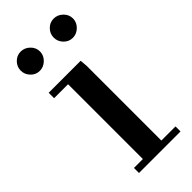

<svg xmlns="http://www.w3.org/2000/svg" viewBox="-204 -658 699 699"><g transform="rotate(-45 146.0 -308.5)"><path d="M31.5 -533Q17.1 -547.9 17.1 -567.9Q17.1 -587.9 31.5 -602.5Q45.9 -617.2 65.9 -617.2Q85.9 -617.2 101.1 -602.5Q116.2 -587.9 116.2 -567.9Q116.2 -547.9 101.1 -533Q85.9 -518.1 65.9 -518.1Q45.9 -518.1 31.5 -533ZM32.2 -411.1V-439H196.8L199.2 -411.1V-25.9H272V0H58.1V-25.9H104V-411.1ZM201.4 -533Q187 -547.9 187 -567.9Q187 -587.9 201.4 -602.5Q215.8 -617.2 235.8 -617.2Q255.9 -617.2 271 -602.5Q286.1 -587.9 286.1 -567.9Q286.1 -547.9 271 -533Q255.9 -518.1 235.8 -518.1Q215.8 -518.1 201.4 -533Z"/></g></svg>

Font: Dehuti
Style: Bold
Weight: 700
Version: Version 1.2